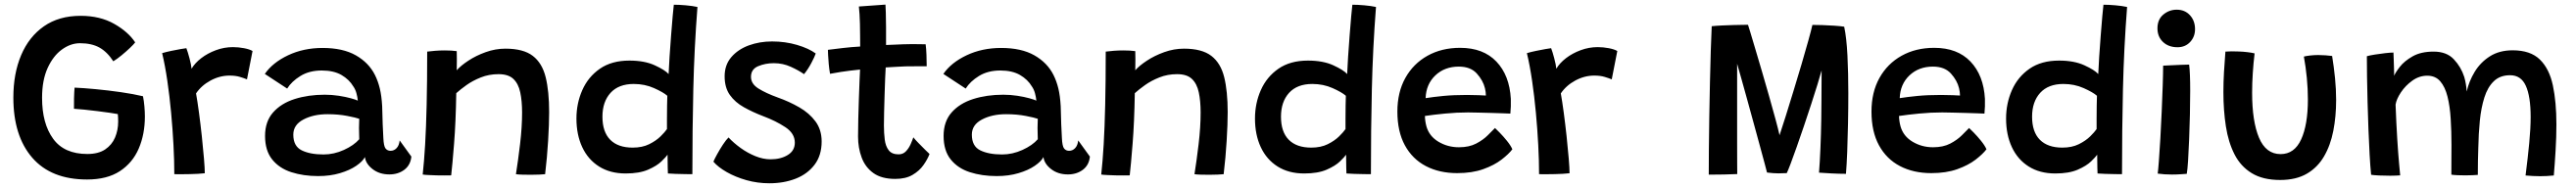

<svg xmlns="http://www.w3.org/2000/svg" viewBox="-20 -736 10899 796"><path d="M348.5 24Q196.5 24 116.5 -68.2Q36.5 -160.5 36.5 -323Q36.5 -424.5 69.5 -502.5Q102.5 -580.5 166 -624.8Q229.5 -669 321 -669Q403.5 -669 463.2 -635Q523 -601 552 -556.5Q545.5 -548 529.8 -533Q514 -518 495.2 -502.5Q476.5 -487 459.5 -476.5Q433.5 -516.5 400.5 -534.8Q367.5 -553 318.5 -553Q278.5 -553 241.8 -526.2Q205 -499.5 181.5 -448Q158 -396.5 158 -321.5Q158 -213 204.8 -148.5Q251.5 -84 349.5 -84Q396 -84 424.8 -103.2Q453.5 -122.5 466.8 -153.8Q480 -185 480 -221.5Q480 -239 478.5 -253Q468 -255 444.5 -258.5Q421 -262 392.2 -265.5Q363.5 -269 336.8 -271.8Q310 -274.5 293 -275.5Q292.5 -291 293.2 -319.8Q294 -348.5 295.5 -365Q332 -363.5 384.8 -358.5Q437.5 -353.5 491.2 -345.8Q545 -338 585 -328.5Q589 -308.5 591 -285.5Q593 -262.5 593 -243Q593 -167.5 567 -107Q541 -46.5 487 -11.2Q433 24 348.5 24Z M790.5 -445Q804.5 -469 831.5 -489.8Q858.5 -510.5 893.5 -523.5Q928.5 -536.5 965.5 -536.5Q989 -536.5 1012.5 -532Q1036 -527.5 1048.5 -520L1025 -400Q1013 -405 994.8 -410.5Q976.5 -416 951 -416Q909.5 -416 870.8 -395Q832 -374 809.5 -340.5Q815.5 -307 822 -258.5Q828.5 -210 834 -158.8Q839.5 -107.5 843 -65.2Q846.5 -23 846.5 -2.5Q820.5 0.5 784.5 1.2Q748.5 2 717.5 1.5Q717.5 -55 714 -122.2Q710.5 -189.5 704 -259.2Q697.5 -329 688 -394Q678.5 -459 666 -511Q682.5 -516 704.2 -520.5Q726 -525 744.2 -528.2Q762.5 -531.5 768.5 -532Q774.5 -516.5 781.8 -489.2Q789 -462 790.5 -445Z M1326 9.5Q1263.5 9.5 1212.5 -7Q1161.5 -23.5 1131.5 -61Q1101.5 -98.5 1101.5 -160.5Q1101.5 -221.5 1135.5 -260Q1169.5 -298.5 1227 -316.8Q1284.5 -335 1354 -335Q1384.5 -335 1413.5 -330.5Q1442.5 -326 1464.2 -320Q1486 -314 1494 -310Q1492.5 -325.5 1488 -341.8Q1483.5 -358 1475 -370Q1457.5 -399.5 1424.8 -418.5Q1392 -437.5 1341.5 -437.5Q1289 -437.5 1251.5 -414.5Q1214 -391.5 1195 -361L1100.5 -423Q1133.5 -471 1199 -502Q1264.5 -533 1345 -533Q1430.5 -533 1485.5 -501.8Q1540.5 -470.5 1566.5 -418.5Q1579.5 -392.5 1587 -361.5Q1594.5 -330.5 1597 -286.5Q1598 -242.5 1599.2 -209.8Q1600.5 -177 1602 -152Q1603.5 -117.5 1611.2 -107.5Q1619 -97.5 1632.5 -97.5Q1647.5 -97.5 1658.2 -109Q1669 -120.5 1671 -141.5L1720.5 -73Q1717 -37 1690.8 -17.2Q1664.5 2.5 1627.5 2.5Q1585.5 2.5 1556.5 -20Q1527.5 -42.5 1524 -71Q1514.5 -52.5 1487 -33.8Q1459.5 -15 1418.2 -2.8Q1377 9.5 1326 9.5ZM1349 -82Q1393 -82 1435.2 -101.2Q1477.5 -120.5 1500 -146.5Q1498 -199 1500 -233Q1486.5 -238 1449 -245.2Q1411.5 -252.5 1366 -252.5Q1306.5 -252.5 1263.8 -230Q1221 -207.5 1221 -166Q1221 -117 1256.5 -99.5Q1292 -82 1349 -82Z M1889 6.5Q1877.5 6.5 1861.2 6.8Q1845 7 1828.5 6.5Q1813.5 6 1795 5.2Q1776.5 4.5 1768.5 3Q1774.5 -52.5 1778.8 -124.2Q1783 -196 1785.2 -292.2Q1787.5 -388.5 1787.5 -517.5Q1802 -519.5 1821.8 -521Q1841.5 -522.5 1862 -522.5Q1875.5 -522.5 1889 -521.8Q1902.5 -521 1912.5 -519.5Q1913 -511.5 1913 -484.8Q1913 -458 1912.5 -438.5Q1929.5 -458 1961.8 -479.2Q1994 -500.5 2035 -515.2Q2076 -530 2118.5 -530Q2194.5 -530 2234.2 -499.5Q2274 -469 2288.8 -409.2Q2303.5 -349.5 2303.5 -261Q2303.5 -210.5 2299.2 -140.2Q2295 -70 2286.5 1.5Q2278.5 2.5 2261.8 3.2Q2245 4 2226.5 4Q2207.5 4 2190 3.5Q2172.5 3 2163 1.5Q2172 -55 2180.5 -126.2Q2189 -197.5 2189 -260Q2189 -308.5 2181.2 -345Q2173.5 -381.5 2152.2 -401.8Q2131 -422 2089.5 -422Q2049 -422 2014.5 -408.2Q1980 -394.5 1953.8 -375.8Q1927.5 -357 1910.5 -341.5Q1908.5 -218 1901.2 -127.2Q1894 -36.5 1889 6.5Z M2806 -1.5Q2805.5 -9.5 2805.2 -25.2Q2805 -41 2804.8 -56.8Q2804.5 -72.5 2804.5 -81Q2798.5 -72 2778.8 -52.8Q2759 -33.5 2722 -17.5Q2685 -1.5 2627.5 -1.5Q2561.5 -1.5 2514.8 -31Q2468 -60.5 2443.5 -113Q2419 -165.5 2419 -234Q2419 -298.5 2443.8 -354.5Q2468.5 -410.5 2518.2 -445Q2568 -479.5 2643 -479.5Q2707 -479.5 2750.5 -459.5Q2794 -439.5 2809 -422.5Q2810 -452 2813 -496.2Q2816 -540.5 2819.5 -586.5Q2823 -632.5 2826.2 -668Q2829.5 -703.5 2831 -716Q2853.5 -716 2881.8 -713.5Q2910 -711 2931 -706.5Q2917.5 -532 2913.5 -358.8Q2909.5 -185.5 2909.5 1.5Q2900.5 1.5 2880 1.2Q2859.5 1 2838.2 0.2Q2817 -0.5 2806 -1.5ZM2657 -111Q2697.5 -111 2726.8 -125.5Q2756 -140 2774.8 -158.5Q2793.5 -177 2802 -189.5Q2802 -204.5 2802 -233.2Q2802 -262 2802.5 -289.8Q2803 -317.5 2803.5 -330.5Q2786.5 -345.5 2747.2 -363Q2708 -380.5 2661.5 -380.5Q2597.5 -380.5 2563.2 -342.8Q2529 -305 2529 -242Q2529 -177.5 2562 -144.2Q2595 -111 2657 -111Z M3235.5 40Q3185 40 3138.2 26.8Q3091.5 13.5 3054.8 -7.5Q3018 -28.5 2998.5 -51.5Q3002.5 -61.5 3014 -82.5Q3025.5 -103.5 3039 -124Q3052.5 -144.5 3062.5 -154Q3084.5 -130.5 3114 -109.2Q3143.5 -88 3176.2 -74.8Q3209 -61.5 3240.5 -61.5Q3283.5 -61.5 3313.2 -79.8Q3343 -98 3343 -132Q3343 -171 3303 -197.5Q3263 -224 3209.5 -244Q3165 -261 3127.8 -281.8Q3090.5 -302.5 3068.2 -333.8Q3046 -365 3046 -413Q3046 -461 3074.2 -494Q3102.5 -527 3148.2 -543.8Q3194 -560.5 3246.5 -560.5Q3302.5 -560.5 3352.5 -545.8Q3402.5 -531 3431.5 -509.5Q3427 -496 3412.8 -469Q3398.5 -442 3382 -422Q3359.5 -438 3326 -453.2Q3292.5 -468.5 3254 -468.5Q3218.5 -468.5 3188 -455.8Q3157.5 -443 3157.5 -410.5Q3157.5 -381 3189 -361.2Q3220.5 -341.5 3270 -323.5Q3319.5 -306 3362 -281.5Q3404.5 -257 3430.5 -221.8Q3456.5 -186.5 3456.5 -137Q3456.5 -78 3426.5 -38.5Q3396.5 1 3346.5 20.5Q3296.5 40 3235.5 40Z M3913 -84Q3904.5 -61.5 3887.2 -37Q3870 -12.5 3841 4.5Q3812 21.5 3768 21.5Q3710 21.5 3675.5 -3.2Q3641 -28 3625.8 -69Q3610.5 -110 3610.5 -158Q3610.5 -190.5 3611.5 -232.5Q3612.5 -274.5 3614 -317Q3615.5 -359.5 3616.8 -393Q3618 -426.5 3619 -441.5Q3573.5 -437 3538.2 -431.5Q3503 -426 3492 -423.5Q3488.5 -443 3486.5 -464.8Q3484.5 -486.5 3483.8 -503.2Q3483 -520 3483 -525Q3511 -528.5 3547 -532.8Q3583 -537 3619.5 -539Q3619.5 -556.5 3619.2 -584Q3619 -611.5 3618.5 -635.5Q3618 -655.5 3616.8 -675.5Q3615.5 -695.5 3614 -708.5L3726.5 -716.5Q3727 -709 3728 -682.8Q3729 -656.5 3729 -620Q3729 -604.5 3729 -583.5Q3729 -562.5 3729 -545.5Q3744.5 -546 3766.5 -547Q3788.5 -548 3802 -548.5Q3836 -549.5 3863.2 -549Q3890.5 -548.5 3896.5 -548.5Q3899 -531 3900 -503Q3901 -475 3901 -455.5Q3895.5 -455.5 3867 -455.5Q3838.5 -455.5 3810.5 -455Q3791 -454 3767 -452.8Q3743 -451.5 3727.5 -450.5Q3726.5 -435 3725.2 -403.5Q3724 -372 3722.8 -334.2Q3721.5 -296.5 3720.8 -261.5Q3720 -226.5 3720 -204.5Q3720 -172.5 3723.5 -144.8Q3727 -117 3740.2 -99.8Q3753.5 -82.5 3782 -82.5Q3801 -82.5 3813.2 -95.5Q3825.5 -108.5 3833 -125.5Q3840.5 -142.5 3844.5 -154.5Q3851 -146 3865.8 -130.8Q3880.5 -115.5 3894.5 -101.8Q3908.5 -88 3913 -84Z M4197 9.5Q4134.5 9.5 4083.5 -7Q4032.5 -23.5 4002.5 -61Q3972.5 -98.5 3972.5 -160.5Q3972.5 -221.5 4006.5 -260Q4040.5 -298.5 4098 -316.8Q4155.5 -335 4225 -335Q4255.5 -335 4284.5 -330.5Q4313.5 -326 4335.2 -320Q4357 -314 4365 -310Q4363.5 -325.5 4359 -341.8Q4354.5 -358 4346 -370Q4328.5 -399.5 4295.8 -418.5Q4263 -437.5 4212.5 -437.5Q4160 -437.5 4122.5 -414.5Q4085 -391.5 4066 -361L3971.5 -423Q4004.5 -471 4070 -502Q4135.5 -533 4216 -533Q4301.5 -533 4356.5 -501.8Q4411.5 -470.5 4437.5 -418.5Q4450.5 -392.5 4458 -361.5Q4465.5 -330.5 4468 -286.5Q4469 -242.5 4470.2 -209.8Q4471.5 -177 4473 -152Q4474.5 -117.5 4482.2 -107.5Q4490 -97.5 4503.5 -97.5Q4518.5 -97.5 4529.2 -109Q4540 -120.5 4542 -141.5L4591.5 -73Q4588 -37 4561.8 -17.2Q4535.5 2.5 4498.5 2.5Q4456.5 2.5 4427.5 -20Q4398.5 -42.5 4395 -71Q4385.5 -52.5 4358 -33.8Q4330.5 -15 4289.2 -2.8Q4248 9.5 4197 9.5ZM4220 -82Q4264 -82 4306.2 -101.2Q4348.5 -120.5 4371 -146.5Q4369 -199 4371 -233Q4357.5 -238 4320 -245.2Q4282.5 -252.5 4237 -252.5Q4177.5 -252.5 4134.8 -230Q4092 -207.5 4092 -166Q4092 -117 4127.5 -99.5Q4163 -82 4220 -82Z M4760 6.5Q4748.5 6.5 4732.2 6.8Q4716 7 4699.5 6.5Q4684.5 6 4666 5.2Q4647.5 4.5 4639.5 3Q4645.5 -52.5 4649.8 -124.2Q4654 -196 4656.2 -292.2Q4658.5 -388.5 4658.5 -517.5Q4673 -519.5 4692.8 -521Q4712.5 -522.5 4733 -522.5Q4746.5 -522.5 4760 -521.8Q4773.5 -521 4783.5 -519.5Q4784 -511.5 4784 -484.8Q4784 -458 4783.5 -438.5Q4800.5 -458 4832.8 -479.2Q4865 -500.5 4906 -515.2Q4947 -530 4989.5 -530Q5065.5 -530 5105.2 -499.5Q5145 -469 5159.8 -409.2Q5174.5 -349.5 5174.5 -261Q5174.5 -210.5 5170.2 -140.2Q5166 -70 5157.5 1.5Q5149.5 2.5 5132.8 3.2Q5116 4 5097.5 4Q5078.5 4 5061 3.5Q5043.5 3 5034 1.5Q5043 -55 5051.5 -126.2Q5060 -197.5 5060 -260Q5060 -308.5 5052.2 -345Q5044.5 -381.5 5023.2 -401.8Q5002 -422 4960.5 -422Q4920 -422 4885.5 -408.2Q4851 -394.5 4824.8 -375.8Q4798.5 -357 4781.5 -341.5Q4779.5 -218 4772.2 -127.2Q4765 -36.5 4760 6.5Z M5677 -1.5Q5676.5 -9.5 5676.2 -25.2Q5676 -41 5675.8 -56.8Q5675.5 -72.5 5675.5 -81Q5669.5 -72 5649.8 -52.8Q5630 -33.5 5593 -17.5Q5556 -1.5 5498.5 -1.5Q5432.5 -1.5 5385.8 -31Q5339 -60.5 5314.5 -113Q5290 -165.5 5290 -234Q5290 -298.5 5314.8 -354.5Q5339.5 -410.5 5389.2 -445Q5439 -479.5 5514 -479.5Q5578 -479.5 5621.5 -459.5Q5665 -439.5 5680 -422.5Q5681 -452 5684 -496.2Q5687 -540.5 5690.5 -586.5Q5694 -632.5 5697.2 -668Q5700.5 -703.5 5702 -716Q5724.5 -716 5752.8 -713.5Q5781 -711 5802 -706.5Q5788.5 -532 5784.5 -358.8Q5780.5 -185.5 5780.5 1.5Q5771.5 1.5 5751 1.2Q5730.5 1 5709.2 0.2Q5688 -0.5 5677 -1.5ZM5528 -111Q5568.5 -111 5597.8 -125.5Q5627 -140 5645.8 -158.5Q5664.5 -177 5673 -189.5Q5673 -204.5 5673 -233.2Q5673 -262 5673.5 -289.8Q5674 -317.5 5674.5 -330.5Q5657.5 -345.5 5618.2 -363Q5579 -380.5 5532.5 -380.5Q5468.5 -380.5 5434.2 -342.8Q5400 -305 5400 -242Q5400 -177.5 5433 -144.2Q5466 -111 5528 -111Z M6379 -104Q6364 -84 6333.2 -60.2Q6302.5 -36.5 6255.8 -19.8Q6209 -3 6145.5 -3Q6070 -3 6013 -32.8Q5956 -62.5 5924.2 -120.8Q5892.5 -179 5892.5 -263.5Q5892.5 -345.5 5926.2 -406Q5960 -466.5 6020 -500Q6080 -533.5 6158 -533.5Q6256 -533.5 6311.5 -475.2Q6367 -417 6372.5 -317.5Q6373.5 -285 6370.5 -255Q6363.5 -255.5 6341.8 -256.2Q6320 -257 6291.8 -257.8Q6263.5 -258.5 6236.5 -259.2Q6209.5 -260 6192 -260Q6143.5 -260 6094.5 -255.2Q6045.5 -250.5 6009 -245Q6009.5 -222.5 6015.5 -200.5Q6027.5 -159 6066.5 -135.8Q6105.5 -112.5 6153 -112.5Q6196 -112.5 6226 -128.2Q6256 -144 6275.2 -163.5Q6294.5 -183 6305.5 -194Q6309.5 -190.5 6324.8 -175Q6340 -159.5 6356 -139.8Q6372 -120 6379 -104ZM6012 -320.5Q6043.5 -325.5 6086.8 -329.8Q6130 -334 6186.5 -334Q6215.5 -334 6236.8 -333Q6258 -332 6267 -331.5Q6267 -346 6263 -362.5Q6255 -395.5 6228.5 -424.8Q6202 -454 6152.5 -454Q6092.5 -454 6053.2 -416.8Q6014 -379.5 6012 -320.5Z M6565 -445Q6579 -469 6606 -489.8Q6633 -510.5 6668 -523.5Q6703 -536.5 6740 -536.5Q6763.5 -536.5 6787 -532Q6810.5 -527.5 6823 -520L6799.5 -400Q6787.5 -405 6769.2 -410.5Q6751 -416 6725.5 -416Q6684 -416 6645.2 -395Q6606.5 -374 6584 -340.5Q6590 -307 6596.5 -258.5Q6603 -210 6608.5 -158.8Q6614 -107.5 6617.5 -65.2Q6621 -23 6621 -2.5Q6595 0.5 6559 1.2Q6523 2 6492 1.5Q6492 -55 6488.5 -122.2Q6485 -189.5 6478.5 -259.2Q6472 -329 6462.5 -394Q6453 -459 6440.5 -511Q6457 -516 6478.8 -520.5Q6500.5 -525 6518.8 -528.2Q6537 -531.5 6543 -532Q6549 -516.5 6556.2 -489.2Q6563.5 -462 6565 -445Z M7210 3.5Q7210 -41.5 7210.5 -105.5Q7211 -169.5 7212.2 -241.8Q7213.5 -314 7215 -386Q7216.5 -458 7218.5 -520.2Q7220.5 -582.5 7222.5 -625Q7241 -627 7266 -628.2Q7291 -629.5 7315.2 -630Q7339.5 -630.5 7356.5 -630.8Q7373.5 -631 7376 -631Q7377 -629 7385.2 -601.5Q7393.5 -574 7406.5 -530.2Q7419.5 -486.5 7434.8 -434.5Q7450 -382.5 7464.8 -330.5Q7479.5 -278.5 7491.5 -234.5Q7503.5 -190.5 7509.5 -163.5Q7520 -194.5 7535.5 -244Q7551 -293.5 7568.5 -350.8Q7586 -408 7602.5 -463.8Q7619 -519.5 7631.2 -563.8Q7643.5 -608 7648.5 -630.5Q7665 -630.5 7690.5 -629.8Q7716 -629 7741.5 -627.2Q7767 -625.5 7783 -623Q7793 -576.5 7796.8 -501Q7800.5 -425.5 7800.5 -341.5Q7800.5 -278 7799.2 -213Q7798 -148 7795.8 -92Q7793.5 -36 7790.5 0Q7762.5 0 7728.5 -1.8Q7694.5 -3.5 7676.5 -5Q7680 -49 7682.5 -108.5Q7685 -168 7686 -230.5Q7686.5 -269 7686.8 -310Q7687 -351 7687.2 -385.2Q7687.5 -419.5 7687.5 -438Q7681.5 -415.5 7669.8 -377.8Q7658 -340 7643.2 -294.2Q7628.5 -248.5 7612.5 -201.8Q7596.5 -155 7582 -113.5Q7567.5 -72 7556.2 -42.5Q7545 -13 7540 -3Q7523.5 -2 7505 -2Q7484.5 -2 7456.5 -5.5Q7455 -11.5 7447.2 -41Q7439.5 -70.5 7427.2 -115Q7415 -159.5 7401 -211Q7387 -262.5 7373.2 -312.2Q7359.5 -362 7348 -402.8Q7336.5 -443.5 7330 -466Q7330 -416.5 7330 -357.5Q7330 -298.5 7330 -239.5Q7330 -180.5 7330 -129.2Q7330 -78 7330.2 -43Q7330.5 -8 7330.5 1Q7309.5 2 7274.8 2.8Q7240 3.5 7210 3.5Z M8385 -104Q8370 -84 8339.2 -60.2Q8308.5 -36.5 8261.8 -19.8Q8215 -3 8151.5 -3Q8076 -3 8019 -32.8Q7962 -62.5 7930.2 -120.8Q7898.5 -179 7898.5 -263.5Q7898.5 -345.5 7932.2 -406Q7966 -466.5 8026 -500Q8086 -533.5 8164 -533.5Q8262 -533.5 8317.5 -475.2Q8373 -417 8378.5 -317.5Q8379.5 -285 8376.5 -255Q8369.5 -255.5 8347.8 -256.2Q8326 -257 8297.8 -257.8Q8269.5 -258.5 8242.5 -259.2Q8215.5 -260 8198 -260Q8149.5 -260 8100.5 -255.2Q8051.5 -250.5 8015 -245Q8015.5 -222.5 8021.5 -200.5Q8033.5 -159 8072.5 -135.8Q8111.5 -112.5 8159 -112.5Q8202 -112.5 8232 -128.2Q8262 -144 8281.2 -163.5Q8300.5 -183 8311.5 -194Q8315.5 -190.5 8330.8 -175Q8346 -159.5 8362 -139.8Q8378 -120 8385 -104ZM8018 -320.5Q8049.5 -325.5 8092.8 -329.8Q8136 -334 8192.5 -334Q8221.5 -334 8242.8 -333Q8264 -332 8273 -331.5Q8273 -346 8269 -362.5Q8261 -395.5 8234.5 -424.8Q8208 -454 8158.5 -454Q8098.5 -454 8059.2 -416.8Q8020 -379.5 8018 -320.5Z M8855 -1.5Q8854.5 -9.5 8854.2 -25.2Q8854 -41 8853.8 -56.8Q8853.5 -72.5 8853.5 -81Q8847.5 -72 8827.8 -52.8Q8808 -33.5 8771 -17.5Q8734 -1.5 8676.5 -1.5Q8610.5 -1.5 8563.8 -31Q8517 -60.5 8492.5 -113Q8468 -165.5 8468 -234Q8468 -298.5 8492.8 -354.5Q8517.5 -410.5 8567.2 -445Q8617 -479.5 8692 -479.5Q8756 -479.5 8799.5 -459.5Q8843 -439.5 8858 -422.5Q8859 -452 8862 -496.2Q8865 -540.5 8868.5 -586.5Q8872 -632.5 8875.2 -668Q8878.5 -703.5 8880 -716Q8902.5 -716 8930.8 -713.5Q8959 -711 8980 -706.5Q8966.5 -532 8962.5 -358.8Q8958.5 -185.5 8958.5 1.5Q8949.5 1.5 8929 1.2Q8908.5 1 8887.2 0.2Q8866 -0.5 8855 -1.5ZM8706 -111Q8746.5 -111 8775.8 -125.5Q8805 -140 8823.8 -158.5Q8842.5 -177 8851 -189.5Q8851 -204.5 8851 -233.2Q8851 -262 8851.5 -289.8Q8852 -317.5 8852.5 -330.5Q8835.5 -345.5 8796.2 -363Q8757 -380.5 8710.5 -380.5Q8646.5 -380.5 8612.2 -342.8Q8578 -305 8578 -242Q8578 -177.5 8611 -144.2Q8644 -111 8706 -111Z M9193.5 -536Q9155.5 -536 9132 -558.2Q9108.5 -580.5 9108.5 -616Q9108.5 -653.5 9133.2 -674.2Q9158 -695 9190 -695Q9224.5 -695 9246 -671.5Q9267.5 -648 9267.5 -612.5Q9267.5 -580.5 9246.8 -558.2Q9226 -536 9193.5 -536ZM9232.5 0Q9224.5 0.5 9206.5 1.8Q9188.5 3 9169.5 3Q9137.5 3 9109.5 -1Q9111.5 -14 9114.5 -54.5Q9117.5 -95 9120.8 -150.5Q9124 -206 9126.5 -265.2Q9129 -324.5 9130.8 -375.8Q9132.5 -427 9132.5 -458Q9142 -458.5 9163.8 -459.5Q9185.5 -460.5 9208.2 -461.5Q9231 -462.5 9242.5 -462.5Q9247 -429.5 9247 -351Q9247 -304.5 9245.8 -250.8Q9244.5 -197 9242.5 -145.8Q9240.5 -94.5 9238 -55.5Q9235.5 -16.5 9232.5 0Z M9728 -496.5Q9737 -499 9754.2 -501Q9771.5 -503 9788.5 -503Q9803 -503 9820 -501.8Q9837 -500.5 9847.5 -499Q9855 -453 9859.8 -405.5Q9864.5 -358 9864.5 -312.5Q9864.5 -243 9852.5 -181.8Q9840.5 -120.5 9813.2 -73.8Q9786 -27 9740.5 -0.5Q9695 26 9627.5 26Q9554.5 26 9507.5 -2.8Q9460.5 -31.5 9434.5 -82.5Q9408.5 -133.5 9398 -201Q9387.5 -268.5 9387.5 -346Q9387.5 -388 9390 -431.5Q9392.5 -475 9396 -517.5Q9420.5 -519.5 9452 -518Q9470.5 -517.5 9489 -515.2Q9507.5 -513 9519.5 -510Q9514.5 -468.5 9511.8 -426.2Q9509 -384 9509 -343.5Q9509 -222 9538.2 -152.8Q9567.5 -83.5 9629.5 -83.5Q9688 -83.5 9716.5 -145.8Q9745 -208 9745 -315Q9745 -359.5 9740.5 -406.2Q9736 -453 9728 -496.5Z M10012.5 4Q10009 -30.5 10006.2 -80.5Q10003.5 -130.5 10001.2 -188Q9999 -245.5 9997.5 -303.2Q9996 -361 9995.2 -411.5Q9994.5 -462 9994.5 -498Q10006.5 -501.5 10028.5 -505Q10050.5 -508.5 10072.5 -511Q10094.5 -513.5 10107 -513.5Q10107.5 -503 10108.2 -482Q10109 -461 10109.5 -441.5Q10110 -422 10110 -415Q10115 -428.5 10134 -453Q10153 -477.5 10188.2 -497.5Q10223.5 -517.5 10277 -517.5Q10332 -517.5 10362.5 -485Q10393 -452.5 10406.5 -410.5Q10411 -395 10413.5 -379.2Q10416 -363.5 10417 -348.5Q10426.5 -392 10450.8 -432Q10475 -472 10515 -497.5Q10555 -523 10611.5 -523Q10686.5 -523 10726.5 -484Q10766.5 -445 10781.5 -374.5Q10796.5 -304 10796.5 -209Q10796.5 -157 10793 -98.2Q10789.5 -39.5 10785.5 7Q10756.5 10 10727.5 10Q10712.5 10 10697 9.2Q10681.5 8.5 10666 7Q10675.5 -67 10681.5 -129.8Q10687.5 -192.5 10687.5 -241.5Q10687.5 -327.5 10667.2 -372.5Q10647 -417.5 10600.5 -417.5Q10558 -417.5 10531.8 -392.2Q10505.5 -367 10491.8 -323.5Q10478 -280 10472.5 -224.8Q10467 -169.5 10466 -109.5Q10465 -82.5 10464.5 -53.5Q10464 -24.5 10464 4.5Q10455.5 5 10441.2 5.8Q10427 6.5 10412 6.5Q10394.5 6.5 10377.5 5.8Q10360.5 5 10352 3.5Q10352 -30 10352.2 -60.8Q10352.5 -91.5 10352.5 -123Q10352.5 -180.5 10349.2 -233Q10346 -285.5 10335.8 -326.8Q10325.5 -368 10305 -391.8Q10284.5 -415.5 10250 -415.5Q10216 -415.5 10186.8 -394.5Q10157.5 -373.5 10138.5 -344.8Q10119.5 -316 10116 -293Q10119 -213 10123 -149Q10127 -85 10130.8 -44.2Q10134.5 -3.5 10135.5 6.5Q10131 7 10117.2 7.5Q10103.5 8 10093.5 8Q10070 8 10047 7Q10024 6 10012.5 4Z"/></svg>

Font: Grandstander Medium
Style: Regular
Weight: 500
Designer: Tyler Finck
Foundry: Etcetera Type Co
Version: Version 1.200; ttfautohint (v1.8.3)